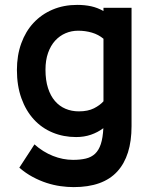

<svg xmlns="http://www.w3.org/2000/svg" viewBox="-20 -538 630 781"><path d="M400.9 -493.2V-506.3H515.1V-24.9Q515.1 96.2 457 159.7Q398.9 223.1 279.8 223.1Q253.9 223.1 226.1 219.2Q198.2 215.3 169.7 206.1Q141.1 196.8 112.8 181.6Q84.5 166.5 58.6 144Q66.9 131.3 74.2 120.1Q81.5 108.9 88.6 97.9Q95.7 86.9 103.5 75.2Q111.3 63.5 120.1 49.3Q154.8 80.1 195.3 96.2Q235.8 112.3 277.3 112.3Q307.1 112.3 329.3 106.9Q351.6 101.6 366.7 87.4Q381.8 73.2 390.1 48.1Q398.4 22.9 400.4 -16.6Q377.4 0.5 349.9 10Q322.3 19.5 289.6 19.5Q238.3 19.5 194.1 1.2Q149.9 -17.1 117.7 -52.2Q85.4 -87.4 67.1 -138.2Q48.8 -189 48.8 -253.4Q48.8 -312.5 66.4 -361.3Q84 -410.2 116.2 -444.8Q148.4 -479.5 193.6 -498.8Q238.8 -518.1 293.9 -518.1Q324.7 -518.1 350.6 -512.5Q376.5 -506.8 400.9 -493.2ZM400.9 -380.4Q380.4 -397.5 353.8 -405.3Q327.1 -413.1 297.9 -413.1Q270.5 -413.1 246.6 -402.8Q222.7 -392.6 204.3 -372.6Q186 -352.5 175.5 -322.8Q165 -293 165 -254.4Q165 -211.4 175.3 -179.7Q185.5 -147.9 203.6 -127Q221.7 -106 246.6 -95.5Q271.5 -85 300.8 -85Q337.4 -85 362.1 -97.4Q386.7 -109.9 400.9 -126Z"/></svg>

Font: Twentytwelve Slab
Style: TwentytwelveSlab
Weight: 700
Designer: Domenico Catapano
Version: Version 1.00 2012